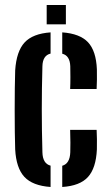

<svg xmlns="http://www.w3.org/2000/svg" viewBox="-20 -737 440 765"><path d="M40.5 -141.5Q39.5 -170 39 -211.2Q38.5 -252.5 38.5 -298Q38.5 -343.5 39 -385.2Q39.5 -427 40.5 -457Q45.5 -532.5 78 -567.8Q110.5 -603 181.5 -608V-523.5Q150 -516 149 -473Q146.5 -383.5 146.5 -301Q146.5 -218.5 149 -130.5Q150 -85 181.5 -77V8Q110 3 77.2 -32.2Q44.5 -67.5 40.5 -141.5ZM259.5 -382.5Q260.5 -401.5 260.5 -430Q260.5 -458.5 260 -473Q258.5 -515.5 228 -523V-608Q298.5 -603 330.8 -568.5Q363 -534 366 -461Q366.5 -443 366.2 -419.8Q366 -396.5 365 -382.5ZM228 8V-76.5Q258.5 -85 260 -130.5Q260.5 -146 260.5 -168.8Q260.5 -191.5 259.5 -219.5H365Q366 -205.5 366.2 -182.5Q366.5 -159.5 366 -141.5Q362.5 -67 330.5 -31.8Q298.5 3.5 228 8ZM166 -640V-717H242.5V-640Z"/></svg>

Font: Big Shoulders Stencil Display
Style: Bold
Weight: 700
Designer: Patric King
Foundry: XO Type Co
Version: Version 1.000